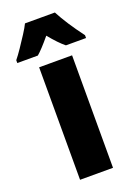

<svg xmlns="http://www.w3.org/2000/svg" viewBox="-183 -826 631 887"><g transform="rotate(-20 132.0 -383.0)"><path d="M213 0H51V-553H213ZM206 -766Q240 -701 301 -620V-606H202Q172 -630 132 -679Q88 -626 64 -606H-37V-620Q-23 -637 -4 -665Q15 -693 33 -721Q51 -749 59 -766Z"/></g></svg>

Font: Noto Sans Khmer UI ExtraCondensed Black
Style: Regular
Weight: 900
Width: 2
Designer: Danh Hong and the Monotype Design Team
Foundry: Monotype Imaging Inc.
Version: Version 2.002; ttfautohint (v1.8.4.7-5d5b)